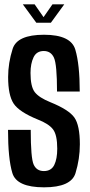

<svg xmlns="http://www.w3.org/2000/svg" viewBox="-20 -836 403 862"><path d="M143 -734 82.5 -816.5H135.5L175.5 -759L215.5 -816.5H268.5L208.5 -734ZM177.5 5Q55 5 35.5 -59Q16 -123 16 -253H118Q118 -126 131.2 -97Q144.5 -68 177 -68Q210 -68 223.5 -95.2Q237 -122.5 237 -168.5Q237 -230 218.2 -255Q199.5 -280 149.5 -299.5Q66 -333.5 41.2 -371Q16.5 -408.5 16.5 -490Q16.5 -553.5 36.8 -616.8Q57 -680 177.5 -680Q298.5 -680 318.2 -613Q338 -546 338 -425H236Q236 -547 222.2 -577Q208.5 -607 176.5 -607Q144 -607 130.5 -578.5Q117 -550 117 -508.5Q117 -447 136.2 -422.2Q155.5 -397.5 206.5 -377Q289 -343.5 313.8 -308.5Q338.5 -273.5 338.5 -188Q338.5 -122.5 319 -58.8Q299.5 5 177.5 5Z"/></svg>

Font: Anybody Condensed Medium
Style: Regular
Weight: 500
Width: 3
Designer: Tyler Finck
Foundry: Etcetera Type Company
Version: Version 1.010; ttfautohint (v1.8.3) -l 8 -r 50 -G 200 -x 14 